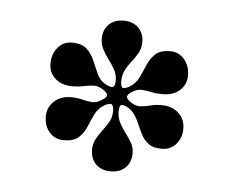

<svg xmlns="http://www.w3.org/2000/svg" viewBox="-33 -763 426 349"><g transform="rotate(5 180.0 -588.5)"><path d="M180 -451Q163 -451 153 -461Q143 -471 143 -487Q143 -498 147.5 -506.5Q152 -515 158.5 -523.5Q165 -532 170 -540.5Q175 -549 175 -561Q175 -569 172 -572Q169 -575 159 -570Q147 -563 141.5 -551.5Q136 -540 131 -528Q126 -516 117 -508Q108 -500 90 -500Q74 -500 64 -511.5Q54 -523 54 -540Q54 -557 66 -568Q78 -579 97 -579Q108 -579 117.5 -576.5Q127 -574 135.5 -573.5Q144 -573 153 -579Q163 -585 161.5 -589.5Q160 -594 153 -598Q144 -604 135.5 -603.5Q127 -603 117.5 -601Q108 -599 97 -599Q78 -599 66 -609.5Q54 -620 54 -637Q54 -654 64 -666Q74 -678 90 -678Q108 -678 117 -669.5Q126 -661 131 -649Q136 -637 141.5 -625Q147 -613 159 -607Q169 -602 172 -605Q175 -608 175 -616Q175 -627 170 -636Q165 -645 158.5 -653.5Q152 -662 147.5 -671Q143 -680 143 -690Q143 -706 153 -716Q163 -726 180 -726Q197 -726 207 -716Q217 -706 217 -690Q217 -679 212 -670Q207 -661 200.5 -653Q194 -645 189.5 -636Q185 -627 185 -616Q185 -608 187.5 -605Q190 -602 200 -607Q212 -614 217.5 -625.5Q223 -637 228 -649Q233 -661 242 -669.5Q251 -678 269 -678Q285 -678 295 -666Q305 -654 305 -637Q305 -620 293 -609.5Q281 -599 262 -599Q251 -599 241.5 -601Q232 -603 223.5 -603.5Q215 -604 206 -598Q199 -594 198 -589.5Q197 -585 206 -579Q215 -573 223.5 -573.5Q232 -574 241.5 -576.5Q251 -579 262 -579Q281 -579 293 -568Q305 -557 305 -540Q305 -523 295 -511.5Q285 -500 269 -500Q254 -500 246 -505.5Q238 -511 233 -519.5Q228 -528 224 -538Q220 -548 214.5 -556.5Q209 -565 200 -570Q190 -575 187.5 -572Q185 -569 185 -561Q185 -550 189.5 -541Q194 -532 200.5 -523.5Q207 -515 212 -506.5Q217 -498 217 -487Q217 -471 207 -461Q197 -451 180 -451Z"/></g></svg>

Font: Kalnia Thin Medium
Style: Regular
Weight: 500
Version: Version 1.105